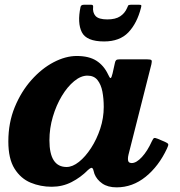

<svg xmlns="http://www.w3.org/2000/svg" viewBox="-20 -769 755 806"><path d="M417 -595Q343 -595 323.5 -633.8Q304 -672.5 318 -739.5Q320 -749 331.5 -749H363.5Q371.5 -749 371 -741Q368 -716.5 381 -702Q394 -687.5 430.5 -687.5Q465 -687.5 484.5 -700.5Q504 -713.5 513 -734.5Q516 -741.5 517.8 -745.2Q519.5 -749 528.5 -749H564.5Q572 -749 573 -746.8Q574 -744.5 572 -737Q555.5 -671.5 519 -633.2Q482.5 -595 417 -595ZM681 -145.5Q646.5 -71.5 591.5 -27Q536.5 17.5 469.5 17.5Q432.5 17.5 409.2 1.2Q386 -15 376.5 -39Q374.5 -47 373 -51.5Q371.5 -56 370.5 -59.5Q367 -65.5 362.5 -64.2Q358 -63 349 -55Q318.5 -24 280.2 -4.5Q242 15 197 15Q150 15 108.5 -2.2Q67 -19.5 41 -61Q15 -102.5 15 -175Q15 -254 42 -319.5Q69 -385 112 -433.2Q155 -481.5 205.2 -507.8Q255.5 -534 302 -534Q353.5 -534 384.8 -514Q416 -494 433.5 -457Q440.5 -441 444.2 -441.2Q448 -441.5 452.5 -460.5L462.5 -505.5Q464 -513.5 468 -516.8Q472 -520 484 -520H596Q613.5 -520 616 -516Q618.5 -512 615.5 -499L519.5 -120Q517 -110.5 517 -101Q517 -84.5 533 -84.5Q552.5 -84.5 575.8 -109.8Q599 -135 617.5 -176Q623 -188 627 -189.5Q631 -191 642 -186.5L672.5 -173.5Q685 -168 686.2 -163.5Q687.5 -159 681 -145.5ZM415.5 -320Q415.5 -355 409.8 -384.8Q404 -414.5 389.2 -433Q374.5 -451.5 347 -451.5Q319.5 -451.5 291.2 -428.2Q263 -405 239.5 -366Q216 -327 201.8 -278.8Q187.5 -230.5 187.5 -180Q187.5 -68 259.5 -68Q284.5 -68 311.5 -89.5Q338.5 -111 362.2 -147.5Q386 -184 400.8 -228.8Q415.5 -273.5 415.5 -320Z"/></svg>

Font: Besley*
Style: Bold Italic
Weight: 700
Italic angle: -13°
Designer: Owen Earl
Foundry: indestructible type*
Version: Version 2.000; ttfautohint (v1.8.3)